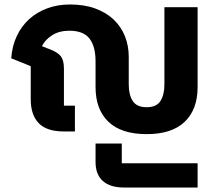

<svg xmlns="http://www.w3.org/2000/svg" viewBox="-20 -586 964 856"><path d="M634 12Q521 12 463.5 -43Q406 -98 406 -198V-313Q406 -379 379 -414Q352 -449 289 -449Q244 -449 212.5 -429Q181 -409 167 -380L203 -366Q239 -352 252 -334Q265 -316 265 -280V-115H314V0H264Q188 0 152.5 -37Q117 -74 117 -144V-291L30 -326Q34 -381 55 -425.5Q76 -470 110.5 -501Q145 -532 191 -549Q237 -566 292 -566Q356 -566 405 -548Q454 -530 487 -498.5Q520 -467 537 -424.5Q554 -382 554 -332V-209Q554 -163 572 -135.5Q590 -108 634 -108Q678 -108 695.5 -136Q713 -164 713 -209V-554H861V-198Q861 -98 803.5 -43Q746 12 634 12ZM533 250Q471 250 438.5 221Q406 192 406 136V54H523V142H861V250Z"/></svg>

Font: IBM Plex Thai
Style: Bold
Weight: 700
Designer: Mike Abbink, Paul van der Laan, Pieter van Rosmalen, Ben Mitchell, Mark Frömberg
Foundry: Bold Monday
Version: Version 1.0